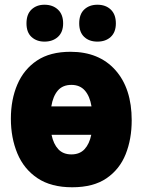

<svg xmlns="http://www.w3.org/2000/svg" viewBox="-20 -782 603 812"><path d="M285 10Q196 10 138.5 -28.5Q81 -67 53.5 -133Q26 -199 26 -280Q26 -361 53.5 -425Q81 -489 136.5 -526Q192 -563 278 -563Q399 -563 468 -485.5Q537 -408 537 -273Q537 -194 511.5 -130Q486 -66 430.5 -28Q375 10 285 10ZM282 -423Q245 -423 224.5 -399Q204 -375 197 -332H367Q360 -375 339 -399Q318 -423 282 -423ZM282 -129Q317 -129 337.5 -151Q358 -173 366 -212H198Q206 -173 226.5 -151Q247 -129 282 -129ZM392 -606Q357 -606 336 -626Q315 -646 315 -683Q315 -722 336.5 -742Q358 -762 392 -762Q427 -762 448.5 -741.5Q470 -721 470 -683Q470 -646 448.5 -626Q427 -606 392 -606ZM168 -606Q135 -606 113.5 -625.5Q92 -645 92 -683Q92 -722 113.5 -742Q135 -762 168 -762Q203 -762 225 -741.5Q247 -721 247 -683Q247 -646 225 -626Q203 -606 168 -606Z"/></svg>

Font: Noto Sans Mono SemiCondensed Black
Style: Regular
Weight: 900
Width: 4
Designer: Monotype Design Team
Foundry: Monotype Imaging Inc.
Version: Version 2.014; ttfautohint (v1.8.4.7-5d5b)